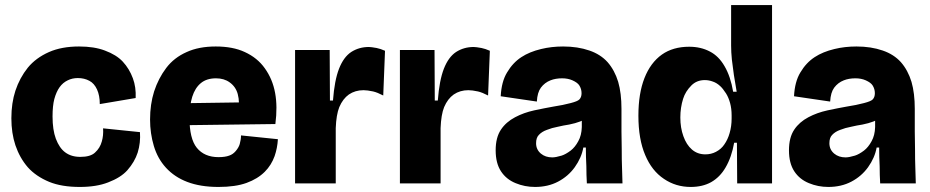

<svg xmlns="http://www.w3.org/2000/svg" viewBox="-20 -726 3680 760"><path d="M296 14Q224 14 175 -6Q122 -28 90 -64Q58 -101 41 -151Q25 -199 25 -258Q25 -318 41 -367Q58 -418 90 -458Q122 -497 174 -520Q224 -542 293 -542Q353 -542 395 -526Q441 -509 466 -482Q492 -454 506 -416Q519 -381 517 -338L375 -314Q375 -348 364 -372Q353 -396 334 -406Q314 -417 288 -417Q266 -417 248 -408Q229 -399 216 -381Q203 -363 195 -334Q188 -307 188 -265Q188 -212 201 -177Q215 -140 238 -123Q262 -105 298 -105Q338 -105 356 -122Q376 -140 383 -166Q390 -190 388 -218L534 -203Q537 -161 525 -122Q513 -85 484 -52Q458 -23 408 -4Q362 14 296 14Z M845 14Q773 14 721 -6Q671 -25 637 -62Q604 -98 589 -148Q574 -198 574 -253Q574 -313 590 -364Q607 -416 638 -457Q669 -498 719 -520Q767 -542 834 -542Q902 -542 949 -520Q999 -497 1028 -456Q1059 -413 1069 -358Q1079 -304 1070 -235L677 -230V-317L956 -321L923 -274Q930 -321 921 -354Q913 -383 889 -400Q867 -416 835 -416Q798 -416 775 -397Q752 -378 741 -343Q730 -307 730 -260Q730 -177 759 -141Q789 -104 845 -104Q871 -104 887 -110Q902 -115 913 -128Q925 -142 929 -156Q934 -174 934 -190L1080 -175Q1078 -140 1067 -108Q1054 -72 1028 -46Q1000 -18 956 -2Q912 14 845 14Z M1148 0V-273V-528H1285L1286 -328H1298Q1304 -408 1322 -454Q1340 -500 1370 -520Q1401 -540 1440 -540Q1449 -540 1471 -536Q1486 -533 1504 -525L1497 -348Q1474 -360 1457 -364Q1434 -369 1419 -369Q1386 -369 1361 -352Q1337 -335 1323 -302Q1311 -272 1309 -219V0Z M1563 0V-273V-528H1700L1701 -328H1713Q1719 -408 1737 -454Q1755 -500 1785 -520Q1816 -540 1855 -540Q1864 -540 1886 -536Q1901 -533 1919 -525L1912 -348Q1889 -360 1872 -364Q1849 -369 1834 -369Q1801 -369 1776 -352Q1752 -335 1738 -302Q1726 -272 1724 -219V0Z M2098 14Q2057 14 2021 -1Q1984 -16 1963 -48Q1942 -80 1942 -131Q1942 -182 1963 -213Q1983 -243 2019 -262Q2053 -280 2094 -289Q2136 -298 2170 -304Q2209 -310 2239 -318Q2266 -325 2273 -332Q2282 -341 2282 -357Q2282 -374 2273 -388Q2266 -399 2246 -408Q2228 -416 2205 -416Q2179 -416 2159 -408Q2136 -399 2121 -379Q2107 -360 2105 -324L1962 -345Q1965 -403 1987 -439Q2010 -478 2044 -500Q2076 -521 2122 -532Q2163 -542 2209 -542Q2267 -542 2313 -526Q2357 -511 2385 -480Q2413 -448 2427 -402Q2440 -357 2440 -295V-205Q2440 -194 2440.5 -171Q2441 -148 2441 -136Q2441 -91 2442 -68L2444 0H2303Q2302 -11 2301.5 -33.5Q2301 -56 2301 -68Q2300 -80 2299.5 -104.5Q2299 -129 2299 -142H2289Q2282 -102 2255 -64Q2229 -28 2189 -7Q2149 14 2098 14ZM2166 -103Q2180 -103 2203 -110Q2219 -115 2239 -130Q2256 -143 2269 -167Q2282 -190 2283 -223V-265H2308Q2295 -252 2276 -245Q2258 -238 2233 -233Q2226 -232 2210 -229Q2194 -226 2187 -224Q2165 -220 2145 -212Q2125 -205 2113 -192Q2102 -181 2102 -159Q2102 -134 2121 -118Q2139 -103 2166 -103Z M2714 14Q2655 14 2608 -18Q2560 -50 2534 -112Q2507 -175 2507 -268Q2507 -356 2531 -417Q2555 -478 2600 -510Q2644 -541 2708 -541Q2754 -541 2790 -522Q2825 -504 2848 -464Q2872 -423 2882 -363H2896Q2887 -414 2885 -429Q2879 -473 2877 -490Q2874 -520 2874 -545V-706H3036V-209V0H2898L2897 -161H2886Q2876 -104 2852 -63Q2830 -25 2795 -5Q2761 14 2714 14ZM2772 -115Q2795 -115 2814 -125Q2835 -136 2847 -154Q2861 -174 2868 -199Q2876 -226 2876 -257V-269Q2876 -296 2870 -318Q2864 -340 2854 -356Q2841 -376 2831 -385Q2817 -398 2802 -403Q2786 -409 2770 -409Q2738 -409 2717 -388Q2693 -364 2684 -335Q2673 -300 2673 -261Q2673 -220 2685 -187Q2697 -153 2719 -134Q2741 -115 2772 -115Z M3259 14Q3218 14 3182 -1Q3145 -16 3124 -48Q3103 -80 3103 -131Q3103 -182 3124 -213Q3144 -243 3180 -262Q3214 -280 3255 -289Q3297 -298 3331 -304Q3370 -310 3400 -318Q3427 -325 3434 -332Q3443 -341 3443 -357Q3443 -374 3434 -388Q3427 -399 3407 -408Q3389 -416 3366 -416Q3340 -416 3320 -408Q3297 -399 3282 -379Q3268 -360 3266 -324L3123 -345Q3126 -403 3148 -439Q3171 -478 3205 -500Q3237 -521 3283 -532Q3324 -542 3370 -542Q3428 -542 3474 -526Q3518 -511 3546 -480Q3574 -448 3588 -402Q3601 -357 3601 -295V-205Q3601 -194 3601.5 -171Q3602 -148 3602 -136Q3602 -91 3603 -68L3605 0H3464Q3463 -11 3462.5 -33.5Q3462 -56 3462 -68Q3461 -80 3460.5 -104.5Q3460 -129 3460 -142H3450Q3443 -102 3416 -64Q3390 -28 3350 -7Q3310 14 3259 14ZM3327 -103Q3341 -103 3364 -110Q3380 -115 3400 -130Q3417 -143 3430 -167Q3443 -190 3444 -223V-265H3469Q3456 -252 3437 -245Q3419 -238 3394 -233Q3387 -232 3371 -229Q3355 -226 3348 -224Q3326 -220 3306 -212Q3286 -205 3274 -192Q3263 -181 3263 -159Q3263 -134 3282 -118Q3300 -103 3327 -103Z"/></svg>

Font: Bricolage Grotesque 36pt ExtraBold
Style: Regular
Weight: 800
Designer: Mathieu Triay
Foundry: Atelier Triay
Version: Version 1.000;gftools[0.9.30]